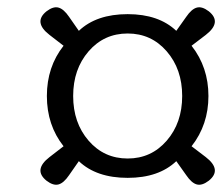

<svg xmlns="http://www.w3.org/2000/svg" viewBox="-20 -598 611 528"><path d="M107.9 -101.1Q70.8 -130.9 116.2 -166L154.8 -195.8Q108.9 -253.9 108.9 -334Q108.9 -414.1 154.8 -472.2L116.2 -502Q70.8 -537.1 107.9 -566.9Q126.5 -581.1 140.9 -577.1Q155.3 -573.2 169.9 -551.8L196.8 -513.2Q245.1 -559.1 331.1 -559.1Q416.5 -559.1 464.8 -513.2L492.2 -551.8Q506.8 -573.2 521.2 -577.1Q535.6 -581.1 554.2 -566.9Q591.3 -537.1 545.9 -502L506.8 -472.2Q553.2 -413.1 553.2 -334Q553.2 -254.9 506.8 -195.8L545.9 -166Q591.3 -130.9 554.2 -101.1Q535.6 -86.9 521.2 -90.8Q506.8 -94.7 492.2 -116.2L464.8 -154.8Q416.5 -108.9 331.1 -108.9Q245.1 -108.9 196.8 -154.8L169.9 -116.2Q155.3 -94.7 140.9 -90.8Q126.5 -86.9 107.9 -101.1ZM223.6 -456.8Q181.2 -407.7 181.2 -334Q181.2 -260.3 223.6 -211.2Q266.1 -162.1 331.1 -162.1Q396 -162.1 438.5 -211.2Q481 -260.3 481 -334Q481 -407.7 438.5 -456.8Q396 -505.9 331.1 -505.9Q266.1 -505.9 223.6 -456.8Z"/></svg>

Font: Linguistics Pro
Style: Italic
Weight: 400
Italic angle: -12°
Designer: Stefan Peev, Context Ltd
Foundry: Stefan Peev, Context Ltd
Version: Version 001.000